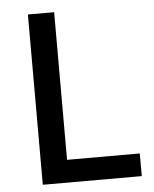

<svg xmlns="http://www.w3.org/2000/svg" viewBox="-52 -758 642 802"><g transform="rotate(-5 269.0 -357.0)"><path d="M95 0H510V-95H205V-714H95Z"/></g></svg>

Font: Noto Sans Balinese Medium
Style: Regular
Weight: 500
Designer: Aditya Bayu, David Williams
Foundry: David Williams
Version: Version 2.005